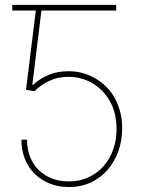

<svg xmlns="http://www.w3.org/2000/svg" viewBox="-20 -747 598 777"><path d="M450.3 -727.3V-704.5H147.7L110.8 -403.4H113.6Q141.3 -429 176.7 -443.9Q212 -458.8 257.1 -458.8Q287.3 -458.8 313.9 -451.5Q340.6 -444.2 365.4 -430Q390.3 -415.8 410.5 -395.4Q430.8 -375 445 -348.9Q459.2 -322.8 467 -291.9Q474.8 -261 474.4 -225.9Q474.1 -178.6 459.2 -136Q444.2 -93.4 416.5 -60.9Q388.8 -28.4 348.9 -9.2Q308.9 9.9 258.5 9.9Q216.3 9.9 180.9 -4.3Q145.6 -18.5 120 -43.9Q94.5 -69.2 80.4 -104.6Q66.4 -139.9 66.8 -181.8H89.5Q89.1 -144.2 101.4 -112.9Q113.6 -81.7 136 -59.5Q158.4 -37.3 189.6 -25Q220.9 -12.8 258.5 -12.8Q303.3 -12.8 339.1 -29.8Q375 -46.9 400.2 -76Q425.4 -105.1 438.7 -143.8Q452.1 -182.5 451.7 -225.9Q451.3 -258.2 444.8 -286Q438.2 -313.9 424.7 -337.7Q411.2 -361.2 393.1 -379.6Q375 -398.1 353.5 -410.5Q332 -422.9 307.7 -429.5Q283.4 -436.1 257.1 -436.1Q214.1 -436.1 179.5 -419.7Q144.9 -403.4 119.3 -377.8L85.2 -383.5L125 -704.5H29.8V-727.3Z"/></svg>

Font: Inter P Thin
Style: Regular
Weight: 100
Designer: Rasmus Andersson
Foundry: rsms
Version: Version 3.018;git-588b23468